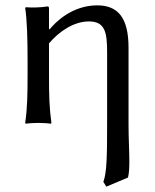

<svg xmlns="http://www.w3.org/2000/svg" viewBox="-20 -459 577 717"><path d="M165 -349 163 -352V-425C163 -433 162 -435 157 -435C135 -431 99 -430 76 -432L74 -429C81 -386 83 -310 83 -235V-180C83 -105 82 -54 74 0L76 3C88 1 111 0 123 0C135 0 158 1 170 3L172 0C164 -57 163 -104 163 -180V-297C201 -342 256 -379 312 -379C373 -379 380 -337 380 -263V6C380 120 379 186 366 220L377 238L458 204C462 188 463 168 463 144C463 105 460 57 460 6V-281C460 -396 418 -439 343 -439C248 -439 185 -374 165 -349Z"/></svg>

Font: Libertinus Sans
Style: Regular
Weight: 400
Designer: Philipp H. Poll, Khaled Hosny
Foundry: Caleb Maclennan
Version: Version 7.050;RELEASE